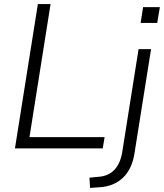

<svg xmlns="http://www.w3.org/2000/svg" viewBox="-20 -725 801 938"><path d="M53 0 165 -705H227L124 -55H491L482 0ZM667 -613 679 -690H761L748 -613ZM420 193 417 143 459 139Q509 136 538.5 105Q568 74 577 19L657 -485H718L638 18Q632 60 617.5 91Q603 122 581 143Q559 164 530 176Q501 188 464 190Z"/></svg>

Font: Nunito Sans 12pt Light
Style: Italic
Weight: 300
Italic angle: -9°
Designer: Vernon Adams
Foundry: Vernon Adams
Version: Version 3.101;gftools[0.9.27]